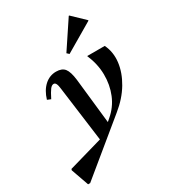

<svg xmlns="http://www.w3.org/2000/svg" viewBox="-340 -904 1145 1286"><g transform="rotate(-30 232.5 -261.0)"><path d="M-48 260 -96 124 -93 115 193 33 228 6 296 -53Q355 -103 384 -173.5Q413 -244 412 -325Q411 -406 376 -487H512Q543 -423 534 -348Q525 -273 480.5 -198Q436 -123 358 -60L-32 260ZM174 63 115 -384Q112 -412 105.5 -425Q99 -438 88 -438Q73 -438 59 -419.5Q45 -401 23 -357L-4 -368Q15 -431 53.5 -466Q92 -501 143 -501Q188 -501 208.5 -475Q229 -449 237 -383L277 -17ZM281 -558 265 -573 404 -782H408L502 -692V-688Z"/></g></svg>

Font: Platypi Light Medium
Style: Italic
Weight: 500
Italic angle: -13°
Version: Version 1.200